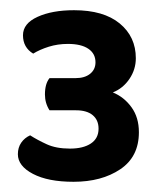

<svg xmlns="http://www.w3.org/2000/svg" viewBox="-20 -720 319 376"><path d="M128 -567Q146 -567 156.5 -575.5Q167 -584 167 -598Q167 -615 153 -624.5Q139 -634 113 -634Q93 -634 75.5 -628.5Q58 -623 45 -615Q25 -627 25 -651Q25 -674 53.5 -687Q82 -700 125 -700Q183 -700 214.5 -674Q246 -648 246 -606Q246 -584 233.5 -565.5Q221 -547 201 -539Q223 -530 237.5 -510Q252 -490 252 -461Q252 -413 215.5 -388.5Q179 -364 124 -364Q74 -364 44.5 -379.5Q15 -395 15 -418Q15 -431 21.5 -440.5Q28 -450 39 -455Q53 -446 71.5 -437.5Q90 -429 117 -429Q143 -429 158 -439Q173 -449 173 -468Q173 -485 161.5 -494.5Q150 -504 129 -504H77Q68 -518 68 -535Q68 -556 77 -567Z"/></svg>

Font: Baloo 2 SemiBold
Style: Regular
Weight: 600
Designer: Sarang Kulkarni and Ek Type
Foundry: Ek Type
Version: Version 1.640;hotconv 1.0.111;makeotfexe 2.5.65597; ttfautoh